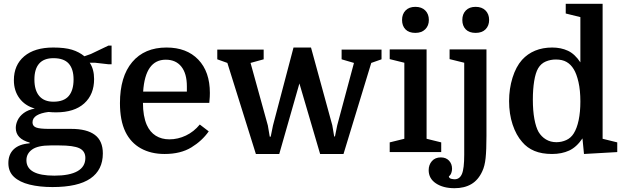

<svg xmlns="http://www.w3.org/2000/svg" viewBox="-20 -800 3288 1010"><path d="M521 7Q521 94 455.5 139Q390 184 256 184Q188 184 135.5 171Q83 158 53.5 130.5Q24 103 24 58Q24 12 52.5 -15Q81 -42 136 -46V-50Q63 -70 63 -127Q63 -147 73 -168Q83 -189 105 -205.5Q127 -222 163 -229Q111 -244 82 -283.5Q53 -323 53 -378Q53 -458 107.5 -504Q162 -550 260 -550Q321 -550 358.5 -538.5Q396 -527 424 -504L458 -516L550 -560H567V-462H550L480 -470H452Q475 -436 475 -384Q475 -303 423 -256Q371 -209 275 -209Q265 -209 255 -209.5Q245 -210 235 -211Q195 -206 173 -192.5Q151 -179 151 -156Q151 -137 169.5 -129.5Q188 -122 239 -122H355Q437 -122 479 -90.5Q521 -59 521 7ZM291 -35H246Q179 -35 149 -13.5Q119 8 119 43Q119 124 266 124Q346 124 387.5 100.5Q429 77 429 31Q429 -5 398 -20Q367 -35 291 -35ZM161 -382Q161 -325 186.5 -295Q212 -265 261 -265Q316 -265 341.5 -295Q367 -325 367 -382Q367 -437 341.5 -465.5Q316 -494 261 -494Q211 -494 186 -465.5Q161 -437 161 -382Z M1081 -259H732Q732 -189 752 -143Q769 -105 799.5 -86Q830 -67 871 -67Q916 -67 958 -87Q1000 -107 1031 -145L1078 -109Q1043 -59 986.5 -24.5Q930 10 846 10Q774 10 721 -19.5Q668 -49 640 -106Q625 -137 618 -175Q611 -213 611 -257Q611 -397 675.5 -473.5Q740 -550 856 -550Q962 -550 1023 -486.5Q1084 -423 1084 -311Q1084 -300 1083.5 -290.5Q1083 -281 1081 -259ZM852 -486Q744 -486 733 -318H963V-346Q963 -413 934 -449.5Q905 -486 852 -486Z M1298 -469 1389 -140 1399 -81H1404L1416 -140L1524 -550H1616L1728 -141L1738 -82H1742L1754 -141L1842 -469L1777 -488V-539H1987V-488L1933 -469L1787 10H1664L1555 -361L1449 10H1326L1176 -469L1123 -488V-539H1367V-488Z M2107 -470 2030 -489V-540H2224V-70L2301 -51V0H2030V-51L2107 -70ZM2095 -695Q2095 -726 2113.5 -745Q2132 -764 2165 -764Q2198 -764 2217 -745Q2236 -726 2236 -695Q2236 -665 2217 -646Q2198 -627 2165 -627Q2131 -627 2113 -645.5Q2095 -664 2095 -695Z M2539 -540V-85Q2539 -11 2534.5 31.5Q2530 74 2517 101Q2496 147 2459.5 168.5Q2423 190 2371 190Q2311 190 2273 164.5Q2235 139 2235 95Q2235 67 2252 47.5Q2269 28 2299 28Q2326 28 2342 45Q2358 62 2358 88Q2358 99 2354 110Q2350 121 2341 128Q2343 138 2353.5 140.5Q2364 143 2372 143Q2398 143 2410 115Q2422 87 2422 14V-470L2345 -489V-540ZM2412 -695Q2412 -726 2430.5 -745Q2449 -764 2482 -764Q2515 -764 2534 -745Q2553 -726 2553 -695Q2553 -665 2534.5 -646Q2516 -627 2482 -627Q2448 -627 2430 -645.5Q2412 -664 2412 -695Z M2658 -268Q2658 -333 2676 -391Q2694 -449 2726 -485Q2755 -517 2795 -533.5Q2835 -550 2885 -550Q2931 -550 2967.5 -533Q3004 -516 3033 -472V-710L2956 -729V-780H3150V-70L3227 -51V0L3052 10L3044 -72Q3013 -26 2974 -8Q2935 10 2884 10Q2830 10 2791.5 -6Q2753 -22 2727 -53Q2695 -89 2676.5 -145Q2658 -201 2658 -268ZM3033 -266Q3033 -325 3023 -368.5Q3013 -412 2998 -436Q2983 -461 2960.5 -474Q2938 -487 2904 -487Q2876 -487 2851 -476.5Q2826 -466 2811 -441Q2797 -417 2790 -373.5Q2783 -330 2783 -276Q2783 -218 2791 -174.5Q2799 -131 2813 -106Q2828 -81 2852 -66.5Q2876 -52 2907 -52Q2934 -52 2958.5 -63Q2983 -74 2998 -98Q3015 -125 3024 -168Q3033 -211 3033 -266Z"/></svg>

Font: Domine SemiBold
Style: Regular
Weight: 600
Designer: Pablo Impallari, Rodrigo Fuenzalida, Brenda Gallo
Foundry: Pablo Impallari, Rodrigo Fuenzalida, Brenda Gallo
Version: Version 2.000